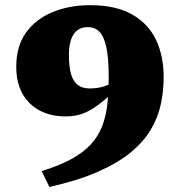

<svg xmlns="http://www.w3.org/2000/svg" viewBox="-20 -718 732 762"><path d="M176 24 145.5 -39Q215 -60.5 262.2 -86.2Q309.5 -112 339 -143.5Q368.5 -175 384.2 -214.2Q400 -253.5 405.8 -302.2Q411.5 -351 411.5 -410.5Q411.5 -488 401.8 -531.5Q392 -575 373.8 -592.8Q355.5 -610.5 329 -610.5Q303 -610.5 286.2 -597.2Q269.5 -584 261.5 -559.5Q253.5 -535 253.5 -499.5Q253.5 -450.5 262.8 -421.5Q272 -392.5 290 -379.8Q308 -367 335 -367Q350 -367 365 -369Q380 -371 394.2 -375.5Q408.5 -380 422.5 -388.5Q436.5 -397 449.5 -409L483 -400.5Q437 -357.5 403.8 -329Q370.5 -300.5 344.5 -284.8Q318.5 -269 294 -262.5Q269.5 -256 240.5 -256Q182 -256 137.8 -279.2Q93.5 -302.5 69 -346.5Q44.5 -390.5 44.5 -453Q44.5 -534.5 83.5 -588.8Q122.5 -643 189.2 -670.2Q256 -697.5 337.5 -697.5Q438.5 -697.5 503.2 -661.2Q568 -625 598.8 -560.8Q629.5 -496.5 629.5 -412.5Q629.5 -357.5 618.5 -305.2Q607.5 -253 579.2 -204.8Q551 -156.5 499.8 -114Q448.5 -71.5 369 -36.5Q289.5 -1.5 176 24Z"/></svg>

Font: Newsreader ExtraBold
Style: Regular
Weight: 800
Designer: Hugues Gentile
Foundry: Production Type
Version: Version 1.003